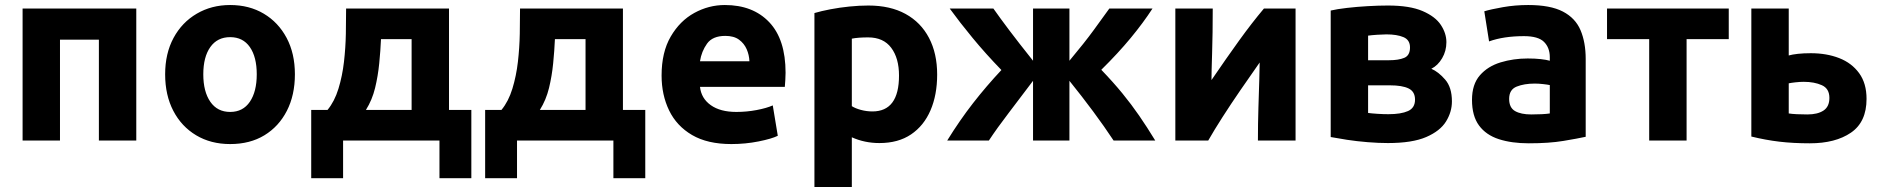

<svg xmlns="http://www.w3.org/2000/svg" viewBox="-20 -560 7492 765"><path d="M70 0V-526H523V0H374V-402H219V0Z M897 14Q820 14 761.5 -21Q703 -56 670.5 -118.5Q638 -181 638 -264Q638 -347 671.5 -409Q705 -471 764 -505.5Q823 -540 897 -540Q973 -540 1031 -505.5Q1089 -471 1122 -409Q1155 -347 1155 -264Q1155 -181 1123 -118.5Q1091 -56 1033.5 -21Q976 14 897 14ZM897 -114Q948 -114 975.5 -154.5Q1003 -195 1003 -264Q1003 -333 975.5 -372.5Q948 -412 897 -412Q846 -412 818 -372.5Q790 -333 790 -264Q790 -195 818 -154.5Q846 -114 897 -114Z M1220 150V-122H1285Q1313 -156 1328.5 -206.5Q1344 -257 1350.5 -313.5Q1357 -370 1358 -425.5Q1359 -481 1359 -526H1769V-122H1858V150H1731V0H1347V150ZM1438 -122H1620V-404H1498Q1496 -358 1491 -307.5Q1486 -257 1474.5 -209.5Q1463 -162 1438 -122Z M1913 150V-122H1978Q2006 -156 2021.5 -206.5Q2037 -257 2043.5 -313.5Q2050 -370 2051 -425.5Q2052 -481 2052 -526H2462V-122H2551V150H2424V0H2040V150ZM2131 -122H2313V-404H2191Q2189 -358 2184 -307.5Q2179 -257 2167.5 -209.5Q2156 -162 2131 -122Z M2894 14Q2799 14 2737.5 -22Q2676 -58 2646 -120Q2616 -182 2616 -259Q2616 -352 2652.5 -414.5Q2689 -477 2746.5 -508.5Q2804 -540 2868 -540Q2980 -540 3045 -471.5Q3110 -403 3110 -270Q3110 -257 3109 -241.5Q3108 -226 3107 -214H2769Q2774 -168 2812 -141Q2850 -114 2914 -114Q2955 -114 2994.5 -121.5Q3034 -129 3059 -140L3079 -19Q3055 -7 3002.5 3.5Q2950 14 2894 14ZM2769 -316H2966Q2965 -341 2955 -364Q2945 -387 2924.5 -402Q2904 -417 2870 -417Q2819 -417 2797 -386Q2775 -355 2769 -316Z M3225 185V-508Q3252 -516 3288.5 -523Q3325 -530 3364.5 -534Q3404 -538 3440 -538Q3527 -538 3588 -504.5Q3649 -471 3681.5 -409Q3714 -347 3714 -263Q3714 -182 3687.5 -120.5Q3661 -59 3610 -24.5Q3559 10 3484 10Q3425 10 3374 -13V185ZM3456 -116Q3562 -116 3562 -259Q3562 -328 3531 -369.5Q3500 -411 3439 -411Q3399 -411 3374 -406V-137Q3388 -128 3410.5 -122Q3433 -116 3456 -116Z M3754 0Q3804 -81 3857 -149Q3910 -217 3970 -281Q3907 -346 3855.5 -408.5Q3804 -471 3764 -526H3938Q3964 -489 4000.5 -440.5Q4037 -392 4096 -318V-526H4241V-318Q4302 -391 4338 -440.5Q4374 -490 4400 -526H4572Q4535 -469 4485 -408.5Q4435 -348 4368 -282Q4416 -232 4452 -188Q4488 -144 4519 -99Q4550 -54 4583 0H4417Q4380 -56 4335.5 -116Q4291 -176 4241 -238V0H4096V-238Q4045 -170 3999 -110Q3953 -50 3920 0Z M4663 0V-526H4812Q4812 -426 4809.5 -348.5Q4807 -271 4807 -241Q4867 -329 4917.5 -399Q4968 -469 5016 -526H5142V0H4992Q4992 -67 4994 -131Q4996 -195 4997.5 -243Q4999 -291 4999 -311Q4961 -257 4922.5 -201Q4884 -145 4851 -93.5Q4818 -42 4794 0Z M5510 10Q5473 10 5429.5 6.5Q5386 3 5347 -3Q5308 -9 5282 -14V-518Q5308 -524 5347 -528.5Q5386 -533 5429.5 -535.5Q5473 -538 5510 -538Q5597 -538 5648 -516Q5699 -494 5721 -460.5Q5743 -427 5743 -392Q5743 -357 5726 -328Q5709 -299 5683 -286Q5711 -274 5738 -243Q5765 -212 5765 -156Q5765 -114 5741.5 -76Q5718 -38 5662.5 -14Q5607 10 5510 10ZM5431 -320H5515Q5552 -320 5575 -329.5Q5598 -339 5598 -371Q5598 -401 5572 -412Q5546 -423 5504 -423Q5490 -423 5467.5 -421.5Q5445 -420 5431 -418ZM5512 -105Q5562 -105 5590 -117.5Q5618 -130 5618 -163Q5618 -195 5592.5 -207.5Q5567 -220 5518 -220H5431V-110Q5445 -108 5468.5 -106.5Q5492 -105 5512 -105Z M6071 11Q6003 11 5952 -5.5Q5901 -22 5873 -60Q5845 -98 5845 -162Q5845 -224 5876.5 -260Q5908 -296 5959 -311.5Q6010 -327 6067 -327Q6096 -327 6118.5 -324.5Q6141 -322 6155 -318V-332Q6155 -370 6132 -393Q6109 -416 6052 -416Q5971 -416 5913 -395L5894 -515Q5920 -523 5968.5 -531.5Q6017 -540 6069 -540Q6157 -540 6207 -514Q6257 -488 6277.5 -439.5Q6298 -391 6298 -325V-15Q6266 -8 6209 1.5Q6152 11 6071 11ZM6081 -104Q6103 -104 6123 -105Q6143 -106 6155 -108V-221Q6146 -223 6128 -225Q6110 -227 6095 -227Q6053 -227 6023 -215Q5993 -203 5993 -166Q5993 -131 6016.5 -117.5Q6040 -104 6081 -104Z M6551 0V-404H6383V-526H6868V-404H6700V0Z M7191 11Q7125 11 7070 4.5Q7015 -2 6958 -16V-526H7107V-339Q7121 -343 7143.5 -345.5Q7166 -348 7195 -348Q7258 -348 7308 -328.5Q7358 -309 7387.5 -268.5Q7417 -228 7417 -166Q7417 -74 7355 -31.5Q7293 11 7191 11ZM7181 -104Q7222 -104 7245.5 -119.5Q7269 -135 7269 -170Q7269 -207 7239 -220.5Q7209 -234 7167 -234Q7152 -234 7134 -232Q7116 -230 7107 -228V-108Q7119 -106 7139 -105Q7159 -104 7181 -104Z"/></svg>

Font: Ubuntu Sans ExtraBold
Style: Regular
Weight: 800
Designer: Dalton Maag Ltd
Foundry: Dalton Maag Ltd
Version: Version 1.006; ttfautohint (v1.8.4.7-5d5b)